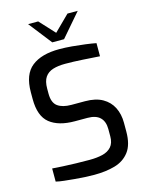

<svg xmlns="http://www.w3.org/2000/svg" viewBox="-135 -1012 853 1102"><g transform="rotate(-15 291.0 -461.0)"><path d="M286 6Q262 6 231.5 4.5Q201 3 169.5 0Q138 -3 109.5 -6Q81 -9 61 -14V-92Q87 -90 123.5 -88Q160 -86 201.5 -85Q243 -84 282 -84Q325 -84 358.5 -92Q392 -100 411.5 -122Q431 -144 431 -184V-227Q431 -272 406.5 -296Q382 -320 332 -320H257Q161 -320 108.5 -362Q56 -404 56 -506V-546Q56 -652 113.5 -697.5Q171 -743 277 -743Q312 -743 352 -739.5Q392 -736 430 -731Q468 -726 493 -721V-643Q448 -646 392.5 -649.5Q337 -653 288 -653Q246 -653 215.5 -643.5Q185 -634 168.5 -610Q152 -586 152 -542V-512Q152 -458 181 -437Q210 -416 262 -416H343Q406 -416 446.5 -393Q487 -370 507 -330Q527 -290 527 -239V-187Q527 -109 495 -67Q463 -25 409 -9.5Q355 6 286 6ZM249 -791 142 -928H202L285 -838L376 -928H437L319 -791Z"/></g></svg>

Font: Exo Thin Medium
Style: Regular
Weight: 500
Version: Version 2.000